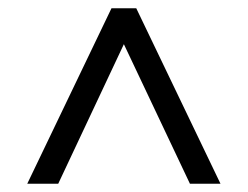

<svg xmlns="http://www.w3.org/2000/svg" viewBox="-20 -720 600 465"><path d="M46 -275 250 -700H310L514 -275H440L280 -613L121 -275Z"/></svg>

Font: Zen Old Mincho Medium
Style: Regular
Weight: 500
Designer: Yoshimichi Ohira
Foundry: Positype
Version: Version 1.500